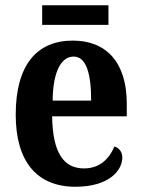

<svg xmlns="http://www.w3.org/2000/svg" viewBox="-20 -703 541 733"><path d="M141 -608H394V-683H141ZM268 10C396 10 447 -52 447 -102C447 -124 434 -138 417 -144C397 -97 361 -60 301 -60C222 -60 181 -121 179 -259H464V-307C464 -465 386 -548 258 -548C119 -548 40 -453 40 -265C40 -91 117 10 268 10ZM328 -319H181C182 -428 213 -487 261 -487C309 -487 328 -423 328 -319Z"/></svg>

Font: Noto Serif Sinhala Condensed
Style: Bold
Weight: 700
Width: 3
Designer: Jelle Bosma - Monotype Design Team
Foundry: Monotype Imaging Inc.
Version: Version 2.007